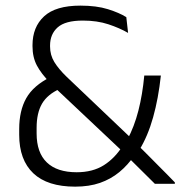

<svg xmlns="http://www.w3.org/2000/svg" viewBox="-20 -670 658 700"><path d="M544.5 0Q534 -10.5 518.8 -25.5Q503.5 -40.5 487.2 -56.8Q471 -73 456.2 -87.5Q441.5 -102 432.5 -110.5L424 -120.5L172 -358L162.5 -368.5Q130.5 -401 114.5 -431.2Q98.5 -461.5 98.5 -501.5V-505Q98.5 -571.5 140.8 -610.5Q183 -649.5 273 -649.5Q332 -649.5 373.5 -636.5Q415 -623.5 440.5 -607.5L447 -550Q416 -568 375 -581.5Q334 -595 282 -595Q218 -595 190.2 -570.2Q162.5 -545.5 162.5 -504V-500.5Q162.5 -469.5 178 -444Q193.5 -418.5 222.5 -390.5L461 -163.5L475.5 -147.5Q489 -134.5 503 -120.8Q517 -107 531.2 -92.5Q545.5 -78 560.2 -63.2Q575 -48.5 589.5 -33.8Q604 -19 617.5 -5V0ZM254 10.5Q153 10.5 101.5 -38.2Q50 -87 50 -178.5V-199.5Q50 -266.5 75.8 -312.2Q101.5 -358 165.5 -390L199 -346.5Q153 -326 133.2 -292Q113.5 -258 113.5 -204V-183.5Q113.5 -113.5 150.8 -77.8Q188 -42 259.5 -42Q318 -42 358.8 -67.8Q399.5 -93.5 429 -141L444.5 -161.5Q469.5 -208 484.5 -266.5Q499.5 -325 506 -394.5H566.5Q557.5 -311 538.2 -242.2Q519 -173.5 487 -121.5L471 -104.5Q446 -68 415 -42.5Q384 -17 344.5 -3.2Q305 10.5 254 10.5Z"/></svg>

Font: Anek Gurmukhi Medium Light
Style: Regular
Weight: 300
Version: Version 1.003